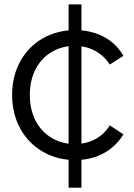

<svg xmlns="http://www.w3.org/2000/svg" viewBox="-20 -728 612 880"><path d="M35.6 -293.3Q35.6 -378.9 72.8 -446.7Q110 -514.4 176.1 -552.2Q242.2 -590 324.4 -590Q396.7 -590 454.4 -560Q512.2 -530 545.6 -472.2L483.3 -432.2Q455.6 -474.4 413.9 -496.1Q372.2 -517.8 323.3 -517.8Q264.4 -517.8 217.2 -490Q170 -462.2 143.3 -411.1Q116.7 -360 116.7 -293.3Q116.7 -225.6 143.3 -174.4Q170 -123.3 217.2 -95.6Q264.4 -67.8 323.3 -67.8Q373.3 -67.8 414.4 -88.9Q455.6 -110 483.3 -153.3L545.6 -112.2Q511.1 -55.6 453.9 -25Q396.7 5.6 324.4 5.6Q242.2 5.6 176.1 -32.8Q110 -71.1 72.8 -138.9Q35.6 -206.7 35.6 -293.3ZM294.4 132.2V-707.8H353.3V132.2Z"/></svg>

Font: Paperlogy 4 Regular
Style: Regular
Weight: 400
Designer: redesigned by Lee Juim, glyphs from Gmarket Sans & Montserrat
Foundry: PT&
Version: Version 1.001